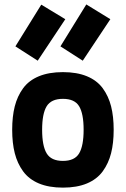

<svg xmlns="http://www.w3.org/2000/svg" viewBox="-20 -838 570 870"><path d="M156.2 -492.4Q201.7 -511.2 265.1 -511.2Q328.6 -511.2 374 -492.4Q419.4 -473.6 445.6 -438Q471.7 -402.3 483.4 -356.2Q495.1 -310.1 495.1 -250Q495.1 -189.9 483.4 -143.8Q471.7 -97.7 445.6 -61.8Q419.4 -25.9 374 -6.8Q328.6 12.2 265.1 12.2Q201.7 12.2 156.2 -6.8Q110.8 -25.9 84.7 -61.8Q58.6 -97.7 46.9 -143.8Q35.2 -189.9 35.2 -250Q35.2 -310.1 46.9 -356.2Q58.6 -402.3 84.7 -438Q110.8 -473.6 156.2 -492.4ZM191.4 -143.1Q211.9 -108.9 265.1 -108.9Q318.4 -108.9 338.6 -143.1Q358.9 -177.2 358.9 -250Q358.9 -322.8 338.6 -356.4Q318.4 -390.1 265.1 -390.1Q211.9 -390.1 191.4 -356.4Q170.9 -322.8 170.9 -250Q170.9 -177.2 191.4 -143.1ZM253.9 -627.9 371.1 -817.9 480 -751 355 -563ZM49.8 -627.9 167 -816.9 275.9 -751 150.9 -563Z"/></svg>

Font: TitilliumText25L
Style: 999 wt
Weight: 900
Designer: Accademia di Belle Arti di Urbino and others
Foundry: Accademia di Belle Arti di Urbino and others.
Version: Version 25.000